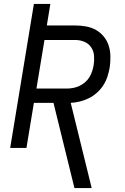

<svg xmlns="http://www.w3.org/2000/svg" viewBox="-20 -755 640 980"><path d="M360 205 253 -230H153L115 0H32L153 -735H237L219 -625H363Q392 -625 419.5 -620Q447 -615 470 -602Q493 -589 510 -568Q527 -547 535 -521.5Q543 -496 543.5 -467.5Q544 -439 540 -411Q536 -388 528.5 -364.5Q521 -341 507.5 -320Q494 -299 475 -282Q456 -265 434 -254Q412 -243 388 -237Q364 -231 341 -230L448 205ZM166 -303H321Q337 -303 353 -306Q369 -309 384.5 -316Q400 -323 413.5 -334.5Q427 -346 436 -360.5Q445 -375 450 -390.5Q455 -406 458 -422Q462 -447 460 -471Q458 -495 445 -514Q432 -533 410 -542Q388 -551 363 -551H207Z"/></svg>

Font: Iosevka Curly Extended Oblique
Style: Regular
Weight: 400
Width: 7
Italic angle: -9°
Monospace: yes
Designer: Belleve Invis
Foundry: Belleve Invis
Version: Version 11.1.0; ttfautohint (v1.8.3)